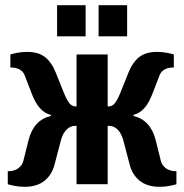

<svg xmlns="http://www.w3.org/2000/svg" viewBox="-20 -710 710 740"><path d="M10 0V-50Q35 -50 50.5 -61.5Q66 -73 70 -90L90 -170Q110 -248 176 -263V-267Q152 -273 133.5 -293.5Q115 -314 100 -355L75 -420Q63 -450 20 -450V-500Q25 -502 44 -506Q63 -510 85 -510Q128 -510 153.5 -490Q179 -470 195 -430L225 -355Q238 -323 248 -311.5Q258 -300 270 -300H275V-500H395V-300H400Q412 -300 422 -311.5Q432 -323 445 -355L475 -430Q491 -470 516.5 -490Q542 -510 585 -510Q607 -510 626 -506Q645 -502 650 -500V-450Q607 -450 595 -420L570 -355Q555 -314 536.5 -293.5Q518 -273 494 -267V-263Q560 -248 580 -170L600 -90Q604 -73 619.5 -61.5Q635 -50 660 -50V0Q655 2 636 6Q617 10 595 10Q548 10 519 -13Q490 -36 480 -75L455 -170Q448 -196 433.5 -210.5Q419 -225 400 -225H395V0H275V-225H270Q251 -225 236.5 -210.5Q222 -196 215 -170L190 -75Q180 -36 151 -13Q122 10 75 10Q53 10 34 6Q15 2 10 0ZM200 -570V-690H310V-570ZM360 -570V-690H470V-570Z"/></svg>

Font: Cuprum
Style: Bold
Weight: 700
Designer: Jovanny Lemonad
Foundry: Jovanny Lemonad
Version: Version 2.000